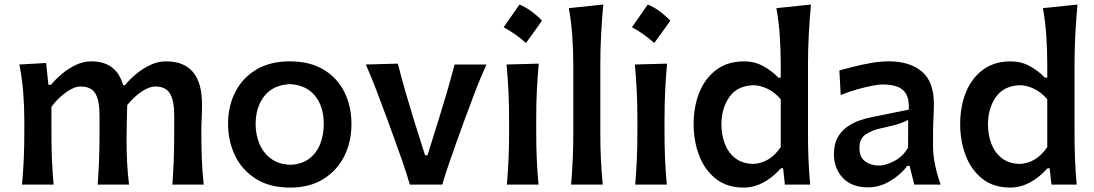

<svg xmlns="http://www.w3.org/2000/svg" viewBox="-20 -827 4902 860"><path d="M752 0Q756.3 -58.6 758.3 -112.8Q760.3 -167 760.3 -229.5V-312Q760.3 -375.5 741.7 -407.5Q723.1 -439.5 675.3 -439.5Q647.5 -439.5 612.3 -415.3Q577.1 -391.1 549.8 -356Q548.8 -323.2 547.9 -279.5Q546.9 -235.8 546.9 -203.1Q546.9 -147 549.3 -98.9Q551.8 -50.8 558.1 0H417.5Q421.9 -58.6 423.8 -112.8Q425.8 -167 425.8 -229.5V-312Q425.8 -375.5 407.5 -407.5Q389.2 -439.5 340.8 -439.5Q311.5 -439.5 274.7 -412.8Q237.8 -386.2 210.4 -348.6V-229.5Q210.4 -167 212.6 -112.8Q214.8 -58.6 220.2 0H78.6Q84 -58.6 86.4 -113.5Q88.9 -168.5 88.9 -235.4V-289.1Q88.9 -349.6 84 -412.4Q79.1 -475.1 66.9 -538.1L186.5 -544.9L196.8 -447.3H208.5Q229.5 -472.7 258.3 -496.8Q287.1 -521 320.6 -536.6Q354 -552.2 388.7 -552.2Q502 -552.2 531.2 -445.8H540Q562.5 -473.1 592 -497.3Q621.6 -521.5 655.3 -536.9Q689 -552.2 723.6 -552.2Q884.8 -552.2 884.8 -359.9Q884.8 -324.7 883.3 -293Q881.8 -261.2 881.8 -235.4Q881.8 -168.5 884 -113.5Q886.2 -58.6 892.6 0Z M1280.3 13.2Q1187 13.2 1125 -26.6Q1063 -66.4 1032.2 -131.3Q1001.5 -196.3 1001.5 -271.5Q1001.5 -352.1 1034.2 -415.5Q1066.9 -479 1128.7 -515.6Q1190.4 -552.2 1277.8 -552.2Q1368.2 -552.2 1429.7 -515.1Q1491.2 -478 1522.7 -414.3Q1554.2 -350.6 1554.2 -271.5Q1554.2 -190.9 1521.5 -126.5Q1488.8 -62 1427.5 -24.4Q1366.2 13.2 1280.3 13.2ZM1279.8 -88.9Q1331.1 -90.8 1364.5 -116Q1397.9 -141.1 1414.1 -182.1Q1430.2 -223.1 1430.2 -271.5Q1430.2 -350.1 1391.1 -397.9Q1352.1 -445.8 1279.8 -450.2Q1203.1 -446.8 1164.1 -396.7Q1125 -346.7 1125 -271.5Q1125 -224.1 1142.1 -183.1Q1159.2 -142.1 1193.6 -116.5Q1228 -90.8 1279.8 -88.9Z M1815.9 0Q1800.8 -50.8 1783 -102.8Q1765.1 -154.8 1747.1 -203.6L1712.4 -298.8Q1690.4 -358.4 1667.5 -418.7Q1644.5 -479 1618.7 -538.1L1762.2 -542Q1777.8 -479 1795.9 -416.7Q1814 -354.5 1833.5 -291L1883.8 -131.8H1895L1944.8 -291.5Q1964.8 -355.5 1982.7 -416.7Q2000.5 -478 2016.1 -538.1H2159.2Q2131.8 -478.5 2108.6 -417.7Q2085.4 -356.9 2063.5 -297.4L2028.8 -201.7Q2010.3 -150.4 1993.2 -100.6Q1976.1 -50.8 1960.9 0Z M2306.7 -806.6Q2332.5 -796.4 2357.7 -778.1Q2383 -759.9 2407.7 -734.6Q2390.5 -709.9 2372.5 -684.9Q2354.5 -660 2335.7 -634.2Q2290.6 -675.5 2235.8 -705.1Q2254.1 -730.9 2271.5 -755.8Q2289 -780.8 2306.7 -806.6ZM2250.5 0Q2255.4 -58.6 2257.8 -113.5Q2260.3 -168.5 2260.3 -235.4V-289.1Q2260.3 -364.7 2257.3 -422.1Q2254.4 -479.5 2249 -538.1L2393.1 -542Q2387.7 -482.4 2384.8 -424.3Q2381.8 -366.2 2381.8 -289.1V-235.4Q2381.8 -168.5 2384.3 -113.5Q2386.7 -58.6 2392.1 0Z M2538.1 0Q2543 -58.6 2545.4 -113.5Q2547.9 -168.5 2547.9 -235.4V-534.2Q2547.9 -601.1 2543.5 -664.6Q2539.1 -728 2527.8 -790.5L2682.1 -806.6Q2676.3 -741.7 2672.6 -674.3Q2668.9 -606.9 2668.9 -534.2V-235.4Q2668.9 -168.5 2671.6 -113.5Q2674.3 -58.6 2679.7 0Z M2881.4 -806.6Q2907.2 -796.4 2932.4 -778.1Q2957.7 -759.9 2982.4 -734.6Q2965.2 -709.9 2947.2 -684.9Q2929.2 -660 2910.4 -634.2Q2865.3 -675.5 2810.5 -705.1Q2828.8 -730.9 2846.2 -755.8Q2863.7 -780.8 2881.4 -806.6ZM2825.2 0Q2830.1 -58.6 2832.5 -113.5Q2835 -168.5 2835 -235.4V-289.1Q2835 -364.7 2832 -422.1Q2829.1 -479.5 2823.7 -538.1L2967.8 -542Q2962.4 -482.4 2959.5 -424.3Q2956.5 -366.2 2956.5 -289.1V-235.4Q2956.5 -168.5 2959 -113.5Q2961.4 -58.6 2966.8 0Z M3311 13.2Q3235.8 13.2 3186 -26.4Q3136.2 -65.9 3111.6 -130.6Q3086.9 -195.3 3086.9 -270.5Q3086.9 -350.6 3113 -414.3Q3139.2 -478 3189.7 -515.1Q3240.2 -552.2 3313 -552.2Q3359.9 -552.2 3398.9 -530.8Q3438 -509.3 3466.3 -479H3477.1V-534.2Q3477.1 -601.1 3472.9 -664.6Q3468.8 -728 3457.5 -790.5L3612.3 -806.6Q3606.4 -741.7 3602.8 -674.3Q3599.1 -606.9 3599.1 -534.2V-235.4Q3599.1 -168.5 3601.3 -113.5Q3603.5 -58.6 3608.9 0H3495.6L3487.8 -73.2H3478Q3399.9 13.2 3311 13.2ZM3353 -92.8Q3426.8 -95.2 3477.1 -168V-382.3Q3451.2 -413.1 3418.5 -429Q3385.7 -444.8 3354.5 -445.3Q3282.2 -442.9 3246.8 -392.3Q3211.4 -341.8 3211.4 -269.5Q3211.4 -223.6 3226.3 -183.8Q3241.2 -144 3272.7 -119.1Q3304.2 -94.2 3353 -92.8Z M3869.6 12.2Q3793.9 12.2 3754.6 -30.8Q3715.3 -73.7 3715.3 -136.7Q3715.3 -181.6 3731.9 -211.2Q3748.5 -240.7 3774.7 -259Q3800.8 -277.3 3830.1 -287.4Q3859.4 -297.4 3884.3 -302.2L4050.8 -335.9Q4052.7 -382.8 4038.1 -407Q4023.4 -431.2 3996.1 -439.9Q3968.8 -448.7 3932.1 -448.7Q3918 -448.7 3887.9 -443.1Q3857.9 -437.5 3820.3 -427Q3782.7 -416.5 3745.6 -401.4L3739.7 -511.7Q3765.6 -518.6 3802.7 -528.1Q3839.8 -537.6 3881.6 -544.9Q3923.3 -552.2 3961.9 -552.2Q4054.2 -552.2 4108.6 -507.1Q4163.1 -461.9 4163.1 -360.8Q4163.1 -335.9 4161.1 -298.6Q4159.2 -261.2 4159.2 -228.5V-172.9Q4159.2 -96.7 4193.4 0H4075.2L4054.2 -84H4043.9Q4014.2 -43.9 3966.6 -15.9Q3918.9 12.2 3869.6 12.2ZM3918 -85.4Q3946.8 -85.4 3985.6 -105.7Q4024.4 -126 4047.4 -166L4047.9 -290Q4036.1 -283.2 4013.4 -274.9Q3990.7 -266.6 3930.7 -253.4Q3890.6 -245.6 3860.1 -226.6Q3829.6 -207.5 3829.6 -165.5Q3829.6 -122.6 3855.2 -104Q3880.9 -85.4 3918 -85.4Z M4504.9 13.2Q4429.7 13.2 4379.9 -26.4Q4330.1 -65.9 4305.4 -130.6Q4280.8 -195.3 4280.8 -270.5Q4280.8 -350.6 4306.9 -414.3Q4333 -478 4383.5 -515.1Q4434.1 -552.2 4506.8 -552.2Q4553.7 -552.2 4592.8 -530.8Q4631.8 -509.3 4660.2 -479H4670.9V-534.2Q4670.9 -601.1 4666.7 -664.6Q4662.6 -728 4651.4 -790.5L4806.2 -806.6Q4800.3 -741.7 4796.6 -674.3Q4793 -606.9 4793 -534.2V-235.4Q4793 -168.5 4795.2 -113.5Q4797.4 -58.6 4802.7 0H4689.5L4681.6 -73.2H4671.9Q4593.8 13.2 4504.9 13.2ZM4546.9 -92.8Q4620.6 -95.2 4670.9 -168V-382.3Q4645 -413.1 4612.3 -429Q4579.6 -444.8 4548.3 -445.3Q4476.1 -442.9 4440.7 -392.3Q4405.3 -341.8 4405.3 -269.5Q4405.3 -223.6 4420.2 -183.8Q4435.1 -144 4466.6 -119.1Q4498 -94.2 4546.9 -92.8Z"/></svg>

Font: Pinar-DS1-FD SemiBold
Style: Regular
Weight: 600
Designer: Amin Abedi
Version: Version 3.000